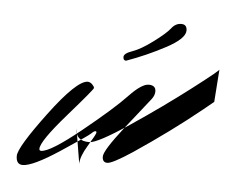

<svg xmlns="http://www.w3.org/2000/svg" viewBox="-35 -290 490 403"><g transform="rotate(5 210.0 -89.0)"><path d="M132 -13 144 60Q144 45 158.5 21Q173 -3 174 -7Q175 -11 172 -11Q169 -11 163.5 -5.5Q158 0 102.5 36.5Q47 73 26 73Q12 73 12 55Q12 37 68 -38Q124 -113 147 -113Q152 -113 156.5 -108.5Q161 -104 161 -101Q161 -98 109.5 -39Q58 20 58 36Q58 40 62 40Q81 40 144 -11Q207 -62 233.5 -90Q260 -118 275 -118Q290 -118 290 -105Q290 -97 284 -89Q278 -81 261.5 -60.5Q245 -40 231 -22Q192 28 192 40.5Q192 53 202.5 53Q213 53 254 26Q330 -25 393 -76L415 -94L420 -163Q424 -163 366.5 -119Q309 -75 243.5 -31Q178 13 161 13Q132 13 132 -13ZM344 -238Q344 -221 304.5 -200Q265 -179 223 -164Q217 -164 217 -171.5Q217 -179 234.5 -185Q252 -191 277.5 -210Q303 -229 311.5 -240Q320 -251 332 -251Q344 -251 344 -238Z"/></g></svg>

Font: Mrs Saint Delafield
Style: Regular
Weight: 400
Designer: Alejandro Paul
Foundry: Alejandro Paul
Version: Version 1.001